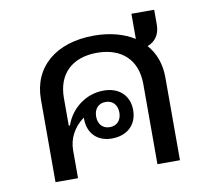

<svg xmlns="http://www.w3.org/2000/svg" viewBox="-72 -701 850 781"><g transform="rotate(-10 353.5 -310.5)"><path d="M613 -621H519V-517C476 -544 420 -560 353 -560C194 -560 96 -474 96 -342V0H189V-115C189 -164 213 -208 254 -238L255 -237V-233C255 -173 294 -135 353 -135C416 -135 458 -173 458 -234C458 -295 416 -333 353 -333C276 -333 215 -280 194 -217H189V-331C189 -431 251 -489 353 -489C455 -489 517 -431 517 -331V0H610V-342C610 -397 593 -444 561 -480C594 -492 613 -520 613 -559ZM353 -182C324 -182 305 -202 305 -234C305 -266 324 -286 353 -286C382 -286 401 -266 401 -234C401 -202 382 -182 353 -182Z"/></g></svg>

Font: IBM Plex Thai Looped Text
Style: Regular
Weight: 450
Designer: Mike Abbink, Paul van der Laan, Pieter van Rosmalen, Ben Mitchell, Mark Frömberg
Foundry: Bold Monday
Version: Version 1.0